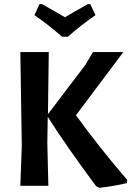

<svg xmlns="http://www.w3.org/2000/svg" viewBox="-20 -895 633 925"><path d="M415 -875 440 -822Q371 -775 307 -718H279Q213 -776 146 -822L170 -875H183Q272 -824 293 -812Q331 -835 403 -875ZM215 -644 211 -345 391 -582 428 -644H574L346 -340Q453 -191 593 -28L591 -13Q535 1 459 10L443 2Q301 -189 210 -332L208 -204L213 0H78L85 -192L78 -644Z"/></svg>

Font: Alegreya Sans SC
Style: Bold
Weight: 700
Designer: Juan Pablo del Peral
Foundry: Huerta Tipografica
Version: Version 2.007